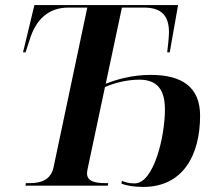

<svg xmlns="http://www.w3.org/2000/svg" viewBox="-20 -734 860 759"><path d="M546 5C703 5 771 -120 771 -277C771 -390 699 -438 576 -438C499 -438 436 -418 398 -403L462 -704H550C622 -704 648 -668 648 -606C648 -587 643 -545 641 -527H651L684 -714H116L71 -527H81L97 -576C121 -656 171 -704 250 -704H325L192 -74C181 -22 142 -10 96 -10H82L81 0H406L408 -10H397C354 -10 324 -18 324 -49C324 -55 326 -66 329 -79L395 -390C432 -406 481 -419 531 -419C600 -419 632 -381 632 -301C632 -196 589 -9 512 -9C492 -9 477 -13 462 -19L460 -8C478 -1 508 5 546 5Z"/></svg>

Font: Noto Serif Display SemiBold
Style: Italic
Weight: 600
Italic angle: -12°
Designer: Monotype Design Team
Foundry: Monotype Imaging Inc.
Version: Version 2.009